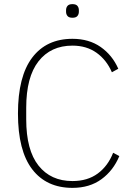

<svg xmlns="http://www.w3.org/2000/svg" viewBox="-20 -898 653 930"><path d="M331 12Q205 12 136 -78Q67 -168 67 -348Q67 -528 136 -619Q205 -710 331 -710Q411 -710 467.5 -670.5Q524 -631 553 -565L522 -548Q496 -608 447.5 -642.5Q399 -677 331 -677Q226 -677 166.5 -601Q107 -525 107 -376V-320Q107 -171 166.5 -96Q226 -21 331 -21Q404 -21 453.5 -57.5Q503 -94 528 -158L558 -142Q529 -72 471.5 -30Q414 12 331 12ZM331 -812Q314 -812 307 -820.5Q300 -829 300 -841V-849Q300 -861 307 -869.5Q314 -878 331 -878Q348 -878 355 -869.5Q362 -861 362 -849V-841Q362 -829 355 -820.5Q348 -812 331 -812Z"/></svg>

Font: IBM Plex Sans ExtLt
Style: Regular
Weight: 200
Designer: Mike Abbink, Paul van der Laan, Pieter van Rosmalen
Foundry: Bold Monday
Version: Version 3.005